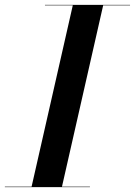

<svg xmlns="http://www.w3.org/2000/svg" viewBox="-61 -770 555 790"><path d="M-41 -2V0H309V-2H194L363.5 -748H474V-750H124V-748H238.5L69 -2Z"/></svg>

Font: Bodoni* 96pt Medium
Style: Italic
Weight: 500
Italic angle: -13°
Version: Version 2.3